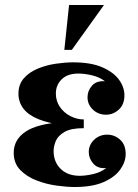

<svg xmlns="http://www.w3.org/2000/svg" viewBox="-20 -740 552 770"><path d="M35 -127Q35 -180 82.5 -212Q130 -244 236 -251L232 -239Q173 -246 133 -262.5Q93 -279 73.5 -305Q54 -331 54 -364Q54 -402 76 -426.5Q98 -451 132 -465Q166 -479 204 -484.5Q242 -490 273 -490Q345 -490 390.5 -470Q436 -450 457.5 -420Q479 -390 479 -358Q479 -321 456.5 -300.5Q434 -280 405 -280Q374 -280 352.5 -300.5Q331 -321 331 -350Q331 -376 349 -396.5Q367 -417 401 -414Q379 -431 349 -438Q319 -445 294 -445Q251 -445 227.5 -422Q204 -399 204 -365Q204 -335 220 -311.5Q236 -288 262 -274.5Q288 -261 316 -261V-226Q264 -226 238 -210.5Q212 -195 203.5 -174Q195 -153 195 -134Q195 -91 223 -63Q251 -35 300 -35Q324 -35 354 -42Q384 -49 406 -66Q372 -63 354 -84Q336 -105 336 -130Q336 -159 357.5 -179.5Q379 -200 410 -200Q439 -200 461.5 -180Q484 -160 484 -122Q484 -91 462.5 -60.5Q441 -30 396 -10Q351 10 279 10Q249 10 208 4.5Q167 -1 127.5 -16Q88 -31 61.5 -58Q35 -85 35 -127ZM238 -540 257 -720H397L268 -540Z"/></svg>

Font: Brygada 1918
Style: Regular
Weight: 400
Designer: Mateusz Machalski | Borys Kosmynka | Przemek Hoffer
Foundry: NIEPODLEGLA 2018
Version: Version 3.006